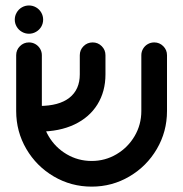

<svg xmlns="http://www.w3.org/2000/svg" viewBox="-20 -681 679 712"><path d="M40 -269.3V-476.3Q40 -495.9 53.9 -509.8Q67.8 -523.7 87.4 -523.7Q100.4 -523.7 111.3 -517.4Q122.2 -511.1 128.7 -500.2Q135.2 -489.3 135.2 -476.3V-269.3Q135.2 -218.9 160 -176.5Q184.8 -134.1 227.2 -109.1Q269.6 -84.1 320 -84.1Q370 -84.1 412.2 -109.1Q454.4 -134.1 479.3 -176.5Q504.1 -218.9 504.1 -269.3V-476.3Q504.1 -489.3 510.6 -500.2Q517 -511.1 528 -517.4Q538.9 -523.7 551.9 -523.7Q571.5 -523.7 585.4 -509.8Q599.3 -495.9 599.3 -476.3V-269.3Q599.3 -193 561.7 -128.7Q524.1 -64.4 460 -26.7Q395.9 11.1 320 11.1Q243.7 11.1 179.4 -26.7Q115.2 -64.4 77.6 -128.7Q40 -193 40 -269.3ZM275.9 -405.2V-476.3Q275.9 -495.9 289.8 -509.8Q303.7 -523.7 323.7 -523.7Q343.3 -523.7 357.2 -509.8Q371.1 -495.9 371.1 -476.3V-405.2Q371.1 -341.9 341.3 -293.7Q311.5 -245.6 255.9 -219.3Q200.4 -193 125.2 -193V-288.1Q198.9 -288.1 237.4 -318.5Q275.9 -348.9 275.9 -405.2ZM34.8 -608.1Q34.8 -622.2 41.9 -634.4Q48.9 -646.7 61.1 -653.7Q73.3 -660.7 87.4 -660.7Q101.5 -660.7 113.7 -653.7Q125.9 -646.7 133 -634.4Q140 -622.2 140 -608.1Q140 -594.1 133 -582Q125.9 -570 113.7 -563Q101.5 -555.9 87.4 -555.9Q73.3 -555.9 61.1 -563Q48.9 -570 41.9 -582Q34.8 -594.1 34.8 -608.1Z"/></svg>

Font: 26F Galaxy Hebrew Extra Bold
Style: Regular
Weight: 800
Designer: C₂₉H₂₅N₃O₅
Version: Version 1.000